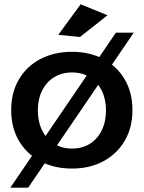

<svg xmlns="http://www.w3.org/2000/svg" viewBox="-20 -779 668 893"><path d="M315 -538Q398 -538 461.5 -504Q525 -470 560.5 -409Q596 -348 596 -267Q596 -186 560.5 -125Q525 -64 461.5 -29.5Q398 5 315 5Q231 5 167 -29.5Q103 -64 67.5 -125Q32 -186 32 -267Q32 -348 67.5 -409Q103 -470 167 -504Q231 -538 315 -538ZM315 -442Q268 -442 232 -420Q196 -398 176 -358Q156 -318 156 -266Q156 -213 176 -172.5Q196 -132 232 -110Q268 -88 315 -88Q362 -88 397.5 -110Q433 -132 453 -172.5Q473 -213 473 -266Q473 -318 453 -358Q433 -398 397.5 -420Q362 -442 315 -442ZM519 -627H602L111 94H28ZM355 -759 480 -708 352 -607 251 -617Z"/></svg>

Font: Alexandria Medium
Style: Regular
Weight: 500
Designer: Mohamed Gaber
Foundry: Kief Type Foundry
Version: Version 5.100